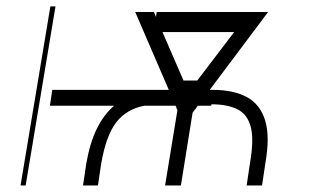

<svg xmlns="http://www.w3.org/2000/svg" viewBox="-20 -565 986 585"><path d="M630.7 -291.2Q692.1 -290.8 732.4 -269Q772.7 -247.2 787.8 -198.2Q802.9 -149.1 788.4 -66.8L778.4 0H731.5L741.5 -66.8Q754.3 -139.6 744 -178.4Q733.7 -217.3 703.1 -232.2Q672.6 -247.2 624.3 -247.2L623.6 -242.9H582.7L576.3 -234L576.7 -233L573.9 -231.2L566.8 -221.6L531.2 0H483L520.6 -229.4L518.8 -233.7L517 -235.8L517.8 -236.5L514.9 -242.9H419.7Q365.8 -232.6 334.5 -192.6Q303.3 -152.7 288.4 -66.8L278.4 0H233L242.9 -66.8Q253.9 -130 275.2 -173.1Q296.5 -216.3 327.8 -242.9H132.1L139.2 -291.2H494.3L392 -528.4H448.9L455.3 -513.5L457.4 -528.4H796.9L619 -291.2ZM539.1 -319.6H581L693.5 -467.3H475.1ZM149.1 -545.5 58.2 0H42.6L133.5 -545.5Z"/></svg>

Font: Inter UI Thin
Style: Italic
Weight: 100
Italic angle: -9.39999°
Designer: Rasmus Andersson
Foundry: rsms
Version: 3.2;8d6f07862